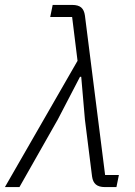

<svg xmlns="http://www.w3.org/2000/svg" viewBox="-57 -760 549 780"><path d="M258 -513 236 -691H147L157 -740H236Q261 -740 273 -729.5Q285 -719 288 -697L370 -49H426L416 0H369Q345 0 332.5 -10.5Q320 -21 317 -43L288 -274L273 -448H268L178 -275L22 0H-37Z"/></svg>

Font: IBM Plex Sans Light
Style: Italic
Weight: 300
Italic angle: -11.31°
Designer: Mike Abbink, Paul van der Laan, Pieter van Rosmalen
Foundry: Bold Monday
Version: Version 3.201